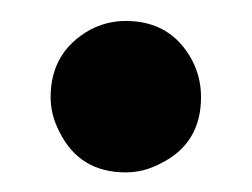

<svg xmlns="http://www.w3.org/2000/svg" viewBox="-20 -163 245 187"><path d="M29.3 -68.4Q29.3 -112.3 67.4 -133.8Q84 -142.6 102.5 -142.6Q146.5 -142.6 167 -104.5Q175.8 -87.9 175.8 -68.4Q175.8 -23.4 136.7 -3.9Q120.1 4.9 102.5 4.9Q57.6 4.9 38.1 -34.2Q29.3 -50.8 29.3 -68.4Z"/></svg>

Font: Post No Bills Colombo
Style: ExtraBold
Weight: 900
Designer: Kosala Senevirathne, Siva Puranthara, Lasantha Premarathna, Tharique Azeez
Foundry: Mooniak
Version: Version 1.220 ; ttfautohint (v1.5)